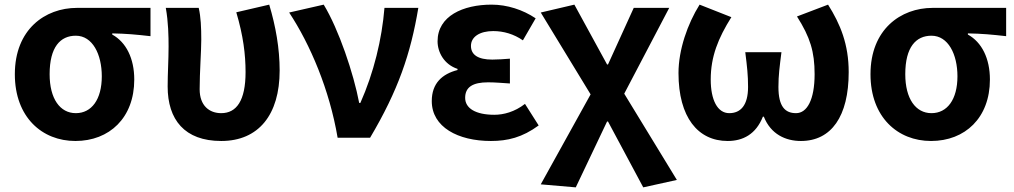

<svg xmlns="http://www.w3.org/2000/svg" viewBox="-20 -594 4372 828"><path d="M305 14C452 14 559 -86 559 -251C559 -342 524 -412 464 -445V-450C524 -449 567 -445 629 -438V-560H312C174 -560 44 -467 44 -274C44 -88 162 14 305 14ZM307 -106C239 -106 194 -168 194 -274C194 -391 240 -440 307 -440C379 -440 419 -360 419 -265C419 -165 375 -106 307 -106Z M934 14C1095 14 1186 -99 1186 -290C1186 -385 1169 -481 1141 -574L999 -541C1029 -440 1039 -359 1039 -283C1039 -160 1000 -106 934 -106C883 -106 841 -138 841 -209C841 -282 848 -373 848 -423C848 -475 846 -521 837 -560H695C706 -499 707 -437 707 -393C707 -335 703 -278 703 -221C703 -78 776 14 934 14Z M1436 0H1576C1697 -204 1751 -362 1784 -560H1638C1627 -425 1592 -280 1534 -150H1529C1505 -277 1441 -467 1376 -574L1227 -540C1318 -402 1401 -207 1436 0Z M2097 14C2169 14 2232 -1 2303 -53L2244 -146C2199 -111 2151 -99 2112 -99C2031 -99 1986 -127 1986 -172C1986 -218 2018 -239 2085 -239C2115 -239 2147 -236 2179 -234V-341C2153 -339 2126 -337 2103 -337C2041 -337 2011 -358 2011 -396C2011 -436 2050 -460 2107 -460C2152 -460 2196 -447 2235 -420L2290 -515C2235 -552 2167 -574 2100 -574C1977 -574 1867 -525 1867 -416C1867 -369 1895 -316 1953 -297V-292C1887 -275 1842 -235 1842 -158C1842 -46 1955 14 2097 14Z M2463 214 2598 -70H2602L2754 214L2899 182L2672 -190L2866 -560H2713L2602 -316H2598L2457 -574L2312 -540L2527 -187L2312 201Z M3118 14C3184 14 3240 -15 3270 -91H3274C3304 -15 3368 14 3434 14C3565 14 3640 -92 3640 -283C3640 -403 3604 -490 3551 -574L3417 -523C3474 -433 3493 -371 3493 -274C3493 -163 3460 -106 3413 -106C3366 -106 3337 -134 3337 -219C3337 -270 3342 -305 3350 -369H3194C3202 -305 3206 -270 3206 -219C3206 -140 3174 -106 3125 -106C3074 -106 3045 -163 3045 -251C3045 -350 3077 -429 3134 -520L2997 -574C2945 -491 2906 -379 2906 -279C2906 -88 2990 14 3118 14Z M3995 14C4142 14 4249 -86 4249 -251C4249 -342 4214 -412 4154 -445V-450C4214 -449 4257 -445 4319 -438V-560H4002C3864 -560 3734 -467 3734 -274C3734 -88 3852 14 3995 14ZM3997 -106C3929 -106 3884 -168 3884 -274C3884 -391 3930 -440 3997 -440C4069 -440 4109 -360 4109 -265C4109 -165 4065 -106 3997 -106Z"/></svg>

Font: Source Han Sans JP
Style: Bold
Weight: 700
Designer: Ryoko NISHIZUKA 西塚涼子 (kana, bopomofo & ideographs); Paul D. Hunt (Latin, Greek & Cyrillic); Sandoll Communications 산돌커뮤니
Foundry: Adobe
Version: Version 2.002;hotconv 1.0.116;makeotfexe 2.5.65601